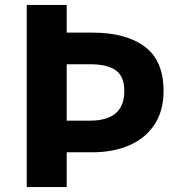

<svg xmlns="http://www.w3.org/2000/svg" viewBox="-20 -763 740 783"><path d="M89 -743H252V-630H357Q493 -630 570 -573Q647 -516 647 -392Q647 -311 610 -255Q573 -199 507.5 -170.5Q442 -142 357 -142H252V0H89ZM487 -392Q487 -451 452.5 -476Q418 -501 347 -501H252V-271H347Q487 -271 487 -392Z"/></svg>

Font: Merged Yaku Han JP ExtraBold
Style: Regular
Weight: 800
Designer: Ryoko NISHIZUKA 西塚涼子 (kana, bopomofo & ideographs); Paul D. Hunt (Latin, Greek & Cyrillic); Sandoll Communications 산돌커뮤니
Foundry: Adobe
Version: Version 2.004